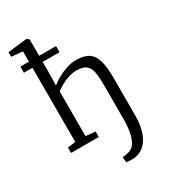

<svg xmlns="http://www.w3.org/2000/svg" viewBox="-251 -940 1149 1303"><g transform="rotate(-30 324.0 -288.5)"><path d="M397 245Q393 245 381 244.8Q369 244.5 357.8 243.8Q346.5 243 343 241L339.5 198.5Q347 200.5 364 197.2Q381 194 391.5 191Q421 183 439.2 153.2Q457.5 123.5 465.8 78.2Q474 33 474 -22V-298Q474 -356.5 465.8 -394Q457.5 -431.5 433 -449.2Q408.5 -467 360.5 -467Q332 -467 301.5 -457.5Q271 -448 242.8 -432.8Q214.5 -417.5 192.5 -401V-50.5L267.5 -42.5V0H50.5V-42.5L112.5 -50.5V-760.5L25 -768.5V-805L172.5 -822H173.5L192.5 -809V-541.5L190.5 -447.5Q207.5 -463 240.8 -482.2Q274 -501.5 314.5 -515.5Q355 -529.5 394 -529.5Q457 -529.5 492 -505.8Q527 -482 541 -431Q555 -380 555 -298V-10.5Q555 51.5 544 98.2Q533 145 512 176.8Q491 208.5 462 225.5Q433 242.5 397 245ZM45.5 -631.5V-679.5H325V-631.5Z"/></g></svg>

Font: Merriweather 20pt Light
Style: Regular
Weight: 300
Version: Version 2.100